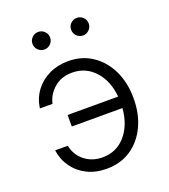

<svg xmlns="http://www.w3.org/2000/svg" viewBox="-137 -838 833 948"><g transform="rotate(-20 279.5 -363.5)"><path d="M261.7 11.7Q204.1 11.7 159.4 -10.7Q114.7 -33.2 86.9 -72.3Q59.1 -111.3 52.2 -161.1H118.7Q129.4 -109.4 168.5 -78.9Q207.5 -48.3 261.7 -48.3Q335 -48.3 382.1 -102.5Q429.2 -156.7 436 -243.7H169.9V-304.2H435.5Q427.7 -389.2 380.1 -441.2Q332.5 -493.2 261.7 -493.2Q203.6 -493.2 166 -460Q128.4 -426.8 118.7 -381.3H52.2Q59.6 -433.1 88.6 -471.7Q117.7 -510.3 162.4 -531.7Q207 -553.2 262.2 -553.2Q334.5 -553.2 388.9 -516.6Q443.4 -480 473.9 -416.3Q504.4 -352.5 504.4 -270Q504.4 -189 474.4 -125.2Q444.3 -61.5 389.9 -24.9Q335.4 11.7 261.7 11.7ZM173.3 -647Q154.3 -647 140.6 -660.6Q127 -674.3 127 -693.4Q127 -712.4 140.6 -725.8Q154.3 -739.3 173.3 -739.3Q192.4 -739.3 206.1 -725.8Q219.7 -712.4 219.7 -693.4Q219.7 -674.3 206.1 -660.6Q192.4 -647 173.3 -647ZM376.5 -647Q356.9 -647 343.5 -660.6Q330.1 -674.3 330.1 -693.4Q330.1 -712.4 343.5 -725.8Q356.9 -739.3 376.5 -739.3Q395.5 -739.3 408.9 -725.8Q422.4 -712.4 422.4 -693.4Q422.4 -674.3 408.9 -660.6Q395.5 -647 376.5 -647Z"/></g></svg>

Font: Inter Light
Style: Regular
Weight: 300
Designer: Rasmus Andersson
Foundry: rsms
Version: Version 4.000;git-a52131595